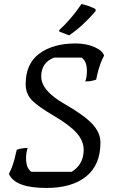

<svg xmlns="http://www.w3.org/2000/svg" viewBox="-20 -910 574 950"><path d="M248 -625Q184 -601 184 -531.5Q184 -462 297 -397Q392 -343 434.5 -299Q477 -255 477 -205Q477 -94 406.5 -37Q336 20 209 20Q54 20 24 -50Q45 -88 58 -149L63 -169Q88 -178 117 -178Q109 -156 109 -127Q109 -78 135 -60H335Q394 -97 394 -168Q394 -214 358 -253.5Q322 -293 246.5 -337Q171 -381 139 -413Q107 -445 107 -494Q107 -595 175 -645Q243 -695 354 -695Q406 -695 446.5 -677.5Q487 -660 495 -635Q474 -597 460 -536L456 -516Q431 -507 402 -507Q410 -529 410 -558Q410 -607 384 -625ZM383 -890Q416 -884 453 -865V-855Q390 -781 322 -735L273 -754V-761Q334 -817 383 -890Z"/></svg>

Font: Kotta One
Style: Regular
Weight: 400
Designer: Ania Kruk
Foundry: Ania Kruk
Version: Version 1.001